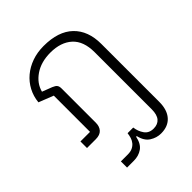

<svg xmlns="http://www.w3.org/2000/svg" viewBox="-216 -681 1034 1034"><g transform="rotate(-45 301.0 -163.5)"><path d="M147 180H200Q221 180 235.5 173Q250 166 259.5 154.5Q269 143 273.5 128.5Q278 114 280 98H323Q327 130 344.5 155Q362 180 397 180Q429 180 446 160Q463 140 463 99V-336Q463 -420 417.5 -461.5Q372 -503 293 -503Q222 -503 173.5 -470Q125 -437 112 -386L169 -364Q186 -357 192.5 -348.5Q199 -340 199 -323V-63Q199 -34 183.5 -17Q168 0 136 0H69V-50H142V-326L58 -359Q62 -401 81 -437Q100 -473 131 -499Q162 -525 203 -539.5Q244 -554 292 -554Q404 -554 462 -498Q520 -442 520 -342V99Q520 160 490.5 193.5Q461 227 407 227Q373 227 343.5 208Q314 189 304 144H299Q290 189 263 208Q236 227 199 227H147Z"/></g></svg>

Font: IBM Plex Thai Light
Style: Regular
Weight: 300
Designer: Mike Abbink, Paul van der Laan, Pieter van Rosmalen, Ben Mitchell, Mark Frömberg
Foundry: Bold Monday
Version: Version 1.0